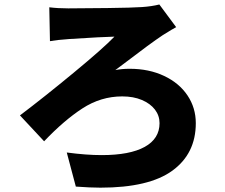

<svg xmlns="http://www.w3.org/2000/svg" viewBox="-20 -784 1017 869"><path d="M289.1 -746.1Q354.5 -746.1 466.8 -747.6Q579.1 -749 622.1 -752Q666 -754.9 701.2 -763.7L777.3 -661.1Q763.7 -654.3 716.8 -625Q661.1 -587.9 544.9 -499L502 -466.8Q531.2 -472.7 567.4 -472.7Q654.3 -472.7 722.7 -440.4Q791 -408.2 828.6 -352.1Q866.2 -295.9 866.2 -226.6Q866.2 -88.9 760.3 -11.7Q654.3 65.4 434.6 65.4Q388.7 65.4 323.2 60.5L282.2 -93.8Q370.1 -82 440.4 -82Q567.4 -82 634.8 -119.1Q702.1 -156.2 702.1 -226.6Q702.1 -260.7 681.2 -288.1Q660.2 -315.4 622.1 -331.5Q584 -347.7 533.2 -347.7Q436.5 -347.7 352.5 -293Q268.6 -238.3 179.7 -144.5L70.3 -261.7Q177.7 -342.8 312.5 -454.1Q447.3 -565.4 498 -618.2Q446.3 -617.2 293.9 -607.4Q238.3 -603.5 206.1 -597.7L203.1 -751Q242.2 -746.1 289.1 -746.1Z"/></svg>

Font: Min Sans Black
Style: Regular
Weight: 900
Designer: Jinseong-Kim, NotoSansCJK, Nunito
Foundry: Jinseong-Kim
Version: Version 1.000